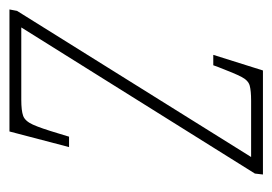

<svg xmlns="http://www.w3.org/2000/svg" viewBox="-114 -471 576 406"><g transform="rotate(90 174.0 -268.0)"><path d="M-9 0 -6 -16 303 -511H184Q163 -511 152 -508Q141 -505 133.5 -490.5Q126 -476 113 -442L109 -431H87L120 -536H340L338 -519L29 -25H182Q205 -25 216 -29Q227 -33 234.5 -49.5Q242 -66 253 -103L260 -126H282L249 0Z"/></g></svg>

Font: Noto Serif ExtraCondensed Thin
Style: Italic
Weight: 100
Width: 2
Italic angle: -12°
Designer: Monotype Design Team
Foundry: Monotype Imaging Inc.
Version: Version 2.013